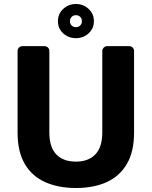

<svg xmlns="http://www.w3.org/2000/svg" viewBox="-20 -931 759 961"><path d="M360 10Q272 10 206 -19.5Q140 -49 104 -110.5Q68 -172 68 -267V-675Q68 -686 75 -693Q82 -700 93 -700H202Q213 -700 220 -693Q227 -686 227 -675V-268Q227 -194 262 -158Q297 -122 360 -122Q422 -122 457 -158Q492 -194 492 -268V-675Q492 -686 499.5 -693Q507 -700 517 -700H627Q637 -700 644 -693Q651 -686 651 -675V-267Q651 -172 615 -110.5Q579 -49 514 -19.5Q449 10 360 10ZM360 -740Q323 -740 296.5 -764Q270 -788 270 -825Q270 -862 296.5 -886.5Q323 -911 360 -911Q397 -911 423.5 -886.5Q450 -862 450 -825Q450 -788 423.5 -764Q397 -740 360 -740ZM360 -795Q373 -795 381.5 -803.5Q390 -812 390 -825Q390 -838 381.5 -846.5Q373 -855 360 -855Q347 -855 338.5 -846.5Q330 -838 330 -825Q330 -812 338.5 -803.5Q347 -795 360 -795Z"/></svg>

Font: Rubik SemiBold
Style: Regular
Weight: 600
Designer: Hubert and Fischer
Foundry: Hubert and Fischer
Version: Version 2.300;gftools[0.9.30]